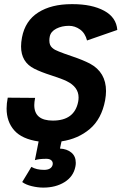

<svg xmlns="http://www.w3.org/2000/svg" viewBox="-20 -668 575 908"><path d="M142.6 -342.8Q79.6 -374 79.6 -448.2Q79.6 -467.8 84 -491.2Q99.1 -569.8 160.9 -609.1Q222.7 -648.4 318.8 -648.4H323.2Q414.6 -648.4 472.4 -617.2Q530.3 -585.9 534.7 -526.4Q510.7 -518.1 463.1 -501.5Q415.5 -484.9 391.6 -476.6Q382.8 -511.2 358.6 -528.6Q334.5 -545.9 306.2 -545.9Q272.5 -545.9 246.3 -532.5Q220.2 -519 215.3 -495.1Q213.4 -485.8 213.4 -476.6Q213.4 -464.8 216.8 -456.3Q220.2 -447.8 227.3 -441.7Q234.4 -435.5 240.5 -432.4Q246.6 -429.2 257.3 -424.8Q276.9 -416.5 324.5 -400.4Q372.1 -384.3 405.3 -367.2Q481.4 -326.2 481.4 -237.3Q481.4 -217.8 477.1 -193.4Q460.4 -105.5 405 -58.3Q349.6 -11.2 271 0.5Q270 3.9 268.3 12.5Q266.6 21 265.1 27.6Q263.7 34.2 263.7 34.7Q296.4 36.1 317.4 53.5Q338.4 70.8 338.4 102.1Q338.4 111.3 336.4 120.6Q327.1 167 285.4 193.1Q243.7 219.2 184.6 219.2Q158.7 219.2 130.4 212.4Q102.1 205.6 85 192.9Q92.3 181.2 106.7 157.2Q121.1 133.3 128.4 121.1Q151.9 135.3 188.5 135.3Q222.7 135.3 229 111.3V110.4Q229.5 108.9 229.5 105.5Q229.5 95.7 221.7 89.4Q213.9 83 199.2 83Q164.1 83 145 89.4Q147.9 74.7 153.8 45.2Q159.7 15.6 162.6 1Q84 -10.3 47.6 -51.3Q11.2 -92.3 11.2 -154.8Q11.2 -178.2 16.6 -206.1Q38.1 -206.1 81.3 -205.6Q124.5 -205.1 146 -205.1Q142.1 -184.6 142.1 -170.9Q142.1 -97.7 230 -97.7Q332 -97.7 349.6 -186.5Q351.6 -196.3 351.6 -207Q351.6 -256.8 295.4 -284.2Q271.5 -295.9 222.7 -311.5Q173.8 -327.1 142.6 -342.8Z"/></svg>

Font: Fantasque Sans Mono
Style: Bold Italic
Weight: 700
Italic angle: -11°
Monospace: yes
Designer: Jany Belluz
Version: Version 1.7.1